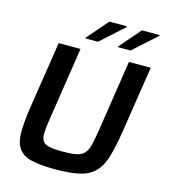

<svg xmlns="http://www.w3.org/2000/svg" viewBox="-127 -980 956 1088"><g transform="rotate(15 350.5 -436.0)"><path d="M58 0ZM545 -688H673L614 -306Q599 -210 581.5 -149Q564 -88 530.5 -53Q497 -18 441.5 -5Q386 8 297 8Q208 8 156.5 -5Q105 -18 81.5 -53Q58 -88 58.5 -149Q59 -210 74 -306L133 -688H261L197 -270Q188 -215 186 -181.5Q184 -148 195 -130Q206 -112 234 -106Q262 -100 313 -100Q364 -100 393.5 -106Q423 -112 439.5 -130Q456 -148 464 -181.5Q472 -215 481 -270ZM272 -753ZM272 -753 273 -758 379 -880H482L481 -875L346 -753ZM463 -753 464 -758 570 -880H674L673 -875L537 -753Z"/></g></svg>

Font: Azeri Sans SemiBold
Style: Italic
Weight: 600
Designer: Hector Gatti & Omnibus-Type (original fonts) / Cristiano Sobral (main changes and remastering)
Foundry: Omnibus-Type
Version: Version 0.07;August 21, 2020;FontCreator 13.0.0.2681 64-bit;